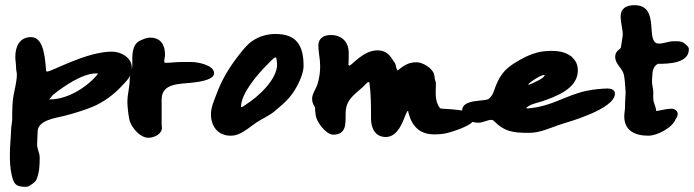

<svg xmlns="http://www.w3.org/2000/svg" viewBox="-20 -644 2675 740"><path d="M79 76C86 76 92 74 97 70C104 65 116 58 120 49C132 22 133 -8 133 -37C133 -54 123 -70 123 -87C123 -103 125 -119 125 -136C125 -181 194 -189 226 -197C262 -206 301 -218 336 -232C377 -249 417 -278 447 -310C470 -335 488 -349 488 -384C488 -422 446 -445 412 -445C312 -445 180 -368 161 -368L158 -370C154 -404 153 -501 100 -501C55 -501 39 -464 39 -425C39 -411 42 -397 42 -382C42 -373 45 -365 45 -356C45 -333 36 -296 32 -275C27 -248 27 -212 27 -184C27 -172 23 -159 23 -146C22 -114 18 -80 18 -48C18 -23 19 5 25 30C33 66 41 76 79 76ZM170 -261V-262C176 -267 179 -274 185 -279C225 -311 297 -361 350 -361C353 -361 355 -361 358 -360C317 -308 240 -261 174 -261Z M552 -113C572 -113 604 -126 604 -151C604 -156 603 -161 603 -166V-261C603 -324 673 -320 717 -325C730 -327 805 -332 805 -362C805 -394 740 -405 719 -405H679C659 -405 640 -402 620 -402C618 -402 616 -402 614 -403L613 -407C613 -416 616 -424 616 -433C616 -471 600 -499 558 -499C545 -499 532 -493 521 -488C486 -472 490 -427 490 -394C490 -375 480 -356 480 -338C480 -309 471 -281 471 -252C471 -234 475 -189 482 -172C493 -146 522 -113 552 -113Z M1042 -513C1009 -513 978 -504 951 -485C931 -471 915 -450 900 -431C862 -382 835 -337 814 -280C805 -256 793 -230 793 -204C793 -157 820 -121 869 -121C908 -121 937 -151 967 -171C989 -186 1018 -198 1038 -215C1058 -232 1079 -249 1096 -269C1119 -296 1150 -352 1150 -390C1150 -466 1125 -513 1042 -513ZM909 -233C909 -286 978 -363 1009 -394C1014 -399 1036 -423 1042 -423L1045 -421C1046 -413 1048 -404 1048 -396C1048 -337 975 -271 929 -242C925 -240 915 -231 911 -231C910 -231 909 -232 909 -233Z M1183 -264C1183 -241 1193 -238 1194 -228C1195 -218 1195 -208 1197 -198C1201 -173 1237 -125 1264 -125C1315 -125 1312 -166 1312 -204C1312 -259 1341 -275 1379 -309C1382 -312 1396 -328 1401 -328L1404 -325C1410 -278 1410 -235 1410 -187C1410 -151 1425 -116 1467 -116C1528 -116 1541 -217 1553 -217C1553 -209 1562 -186 1564 -181C1583 -142 1612 -126 1655 -126C1667 -126 1681 -127 1693 -129C1711 -132 1808 -160 1808 -187C1808 -229 1681 -221 1676 -227C1654 -255 1660 -290 1660 -323C1660 -327 1659 -331 1657 -335C1655 -341 1655 -351 1653 -358C1646 -382 1609 -404 1586 -404C1554 -404 1537 -392 1512 -372V-373C1508 -379 1506 -386 1505 -393C1504 -400 1499 -405 1495 -411C1481 -434 1466 -450 1435 -450C1379 -450 1336 -391 1326 -391L1323 -394C1324 -409 1324 -425 1324 -440C1324 -484 1296 -509 1255 -509C1229 -509 1207 -497 1207 -469C1207 -442 1214 -417 1214 -390C1214 -367 1211 -343 1204 -321C1199 -303 1183 -283 1183 -264Z M1761 -217C1761 -185 1797 -171 1824 -171C1841 -171 1859 -182 1874 -182C1876 -182 1879 -181 1881 -180C1926 -135 1958 -132 2020 -132C2064 -132 2104 -153 2145 -166C2171 -174 2350 -224 2350 -283C2350 -298 2335 -303 2322 -303C2296 -302 2271 -300 2246 -295C2162 -279 2107 -232 2011 -226C2010 -226 2009 -226 2009 -227C2009 -228 2009 -229 2010 -230C2027 -244 2050 -247 2071 -254C2125 -273 2207 -303 2207 -372C2207 -397 2199 -410 2182 -427H2181C2159 -444 2131 -448 2104 -448C2098 -448 2091 -447 2085 -447C2050 -445 2015 -431 1985 -414C1921 -379 1903 -350 1882 -289C1879 -280 1872 -270 1865 -264C1851 -250 1761 -266 1761 -217ZM2016 -318C2016 -323 2062 -355 2077 -355C2078 -355 2079 -355 2079 -354C2079 -343 2030 -321 2017 -317Z M2479 -121C2514 -121 2573 -153 2584 -185C2589 -190 2592 -199 2592 -205C2592 -217 2580 -225 2569 -225C2547 -225 2516 -216 2509 -216C2509 -230 2499 -247 2498 -261C2497 -270 2498 -277 2498 -286C2498 -302 2492 -319 2493 -334C2495 -359 2492 -377 2509 -394H2510C2512 -396 2514 -397 2516 -398C2553 -398 2635 -399 2635 -454C2635 -459 2633 -463 2629 -467C2610 -486 2604 -485 2575 -485C2557 -485 2539 -476 2520 -476C2462 -476 2529 -624 2425 -624C2395 -624 2372 -613 2372 -579C2372 -557 2382 -523 2380 -507C2378 -491 2375 -476 2373 -461C2372 -454 2351 -449 2351 -425C2351 -396 2380 -381 2385 -354C2389 -332 2389 -315 2391 -293C2392 -286 2389 -255 2389 -245V-232C2389 -220 2386 -208 2386 -196C2386 -139 2429 -121 2479 -121Z"/></svg>

Font: ChillLongCangKaiShu ExtraBold
Style: Regular
Weight: 800
Version: Version 3.500;Glyphs 3.1.1 (3135)